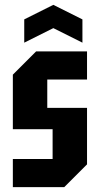

<svg xmlns="http://www.w3.org/2000/svg" viewBox="-20 -772 412 792"><path d="M33 0V-116H197V-239H33V-464L129 -560H339V-444H175V-327H339V-94L245 0ZM80 -596V-692L200 -752L320 -692V-596L200 -656Z"/></svg>

Font: Tektur Condensed SemiBold
Style: Regular
Weight: 600
Width: 3
Designer: Adam Jagosz
Foundry: Adam Jagosz
Version: Version 1.005;gftools[0.9.30]